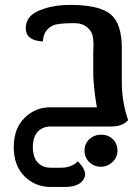

<svg xmlns="http://www.w3.org/2000/svg" viewBox="-20 -508 540 771"><path d="M469.2 -180.2Q469.2 -98.1 494.6 -25.4Q471.2 0 427.2 0H183.1Q152.8 0 132.8 19.5Q112.3 40 111.8 82.5Q112.3 125.5 132.8 146Q152.8 165.5 183.1 165.5H224.6Q267.6 165.5 292.5 139.6Q321.8 169.4 321.8 192.4Q321.8 199.7 318.8 206.1Q302.7 242.7 240.7 242.7H183.1Q122.6 242.7 80.1 201.7Q35.6 158.7 35.2 83.5V82Q35.6 6.3 80.1 -36.1Q122.6 -77.1 181.6 -77.1H369.1Q357.9 -137.7 354.5 -204.6V-298.3Q355.5 -312.5 355.5 -324.7Q355.5 -352.5 350.6 -369.1Q344.2 -390.1 321.3 -404.8Q304.7 -415 276.9 -415Q212.4 -415 192.9 -405.8Q154.3 -387.7 152.3 -341.3Q83.5 -345.2 83.5 -394.5Q83.5 -441.4 132.3 -463.4Q187 -488.3 262.2 -488.3Q379.4 -488.3 424.8 -450.2Q469.2 -413.1 469.2 -314ZM432.6 50.3Q451.7 68.4 451.7 96.7Q451.7 124.5 431.6 142.6Q411.6 161.6 384.8 161.6Q357.4 161.6 338.4 142.6Q319.3 124.5 319.3 96.7Q319.3 69.3 339.4 50.3Q359.4 32.7 385.7 32.7Q413.6 32.7 432.6 50.3Z"/></svg>

Font: Sukar
Style: Bold
Weight: 700
Designer: Dario Muhafara - Ghiath Alsory
Foundry: Dario Muhafara - Ghiath Alsory
Version: Version 1.00 March 27, 2016, initial release